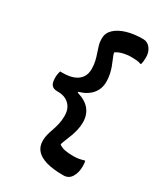

<svg xmlns="http://www.w3.org/2000/svg" viewBox="-226 -872 1002 1145"><g transform="rotate(30 275.0 -299.0)"><path d="M348 -160Q348 -133 342.5 -109Q337 -85 329.5 -63.5Q322 -42 314 -24Q306 -6 301 9Q300 12 299.5 15Q299 18 299 21Q317 34 340.5 38.5Q364 43 397 43Q417 43 433 40.5Q449 38 468 32H474Q476 37 477 47.5Q478 58 478 68Q478 111 459.5 141.5Q441 172 405 172H400Q332 172 286 158.5Q240 145 217.5 119Q195 93 195 55V50Q195 31 200.5 10Q206 -11 214 -33.5Q222 -56 228 -82Q234 -108 234 -138Q234 -172 221 -195Q208 -218 184.5 -231Q161 -244 127 -244H123Q96 -244 83.5 -258.5Q71 -273 71 -309Q71 -323 73 -334Q75 -345 78 -355H96Q140 -355 170.5 -367Q201 -379 217.5 -402.5Q234 -426 234 -461Q234 -490 228 -515.5Q222 -541 214 -563Q206 -585 200.5 -605Q195 -625 195 -644V-651Q195 -688 223 -714.5Q251 -741 299 -755.5Q347 -770 408 -770H412Q441 -770 460.5 -745Q480 -720 480 -684Q480 -670 478.5 -657Q477 -644 474 -634H468Q456 -639 441 -640.5Q426 -642 407 -642Q375 -642 346.5 -635Q318 -628 300 -614Q301 -611 302 -608Q303 -605 303 -602Q308 -588 315.5 -571Q323 -554 330.5 -533.5Q338 -513 343 -489Q348 -465 348 -439Q348 -390 318.5 -355Q289 -320 233 -304V-298Q293 -280 320.5 -245Q348 -210 348 -160Z"/></g></svg>

Font: Recursive Casual SemiBold
Style: Regular
Weight: 600
Version: Version 1.047